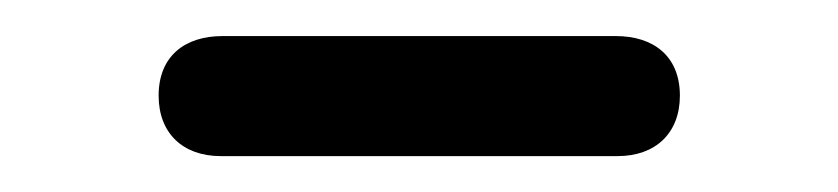

<svg xmlns="http://www.w3.org/2000/svg" viewBox="-20 -357 467 107"><path d="M103 -270H324.2C345.2 -270 358.9 -282.7 358.9 -303.7C358.9 -325.7 344.2 -336.9 323.2 -336.9H104C83 -336.9 68.4 -325.7 68.4 -303.7C68.4 -282.7 82 -270 103 -270Z"/></svg>

Font: Stoke
Style: Light
Weight: 300
Designer: Nicole Fally
Foundry: Nicole Fally
Version: Version 1.001